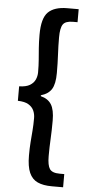

<svg xmlns="http://www.w3.org/2000/svg" viewBox="-63 -836 494 1044"><g transform="rotate(5 183.5 -314.0)"><path d="M261 172Q214 172 183.5 158Q153 144 138 110Q123 76 123 16Q123 -25 125.5 -57.5Q128 -90 130.5 -121Q133 -152 133 -189Q133 -211 124.5 -230Q116 -249 95.5 -261.5Q75 -274 37 -275V-354Q75 -355 95.5 -367.5Q116 -380 124.5 -399Q133 -418 133 -439Q133 -476 130.5 -507Q128 -538 125.5 -570.5Q123 -603 123 -643Q123 -734 157 -767Q191 -800 261 -800H323V-729H298Q257 -729 243.5 -709Q230 -689 230 -638Q230 -590 232.5 -544.5Q235 -499 235 -444Q235 -384 217 -355.5Q199 -327 159 -316V-311Q199 -301 217 -272Q235 -243 235 -184Q235 -130 232.5 -84.5Q230 -39 230 10Q230 60 243.5 80Q257 100 298 100H323V172Z"/></g></svg>

Font: Noto Sans HK SemiBold
Style: Regular
Weight: 600
Version: Version 2.004-H2;hotconv 1.0.118;makeotfexe 2.5.65603